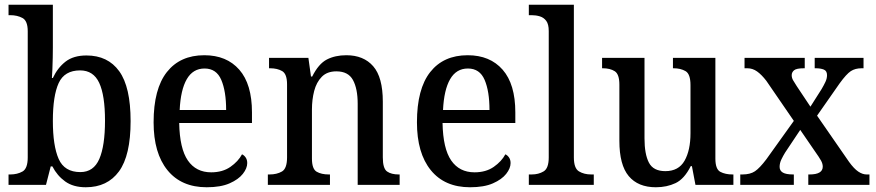

<svg xmlns="http://www.w3.org/2000/svg" viewBox="-20 -780 3694 810"><path d="M342 10Q289 10 255 -14.5Q221 -39 201 -78H194L174 0H16V-44H23Q53 -44 75 -56.5Q97 -69 97 -116V-648Q97 -692 75 -704Q53 -716 23 -716H16V-760H203V-579Q203 -562 202.5 -536.5Q202 -511 201 -487.5Q200 -464 199 -451H203Q223 -494 256.5 -520Q290 -546 345 -546Q435 -546 483 -479.5Q531 -413 531 -269Q531 -124 482 -57Q433 10 342 10ZM319 -54Q375 -54 399 -109.5Q423 -165 423 -271Q423 -378 398.5 -430.5Q374 -483 318 -483Q252 -483 227.5 -429.5Q203 -376 203 -270Q203 -165 227.5 -109.5Q252 -54 319 -54Z M852 10Q745 10 686.5 -62Q628 -134 628 -264Q628 -405 684 -476Q740 -547 842 -547Q936 -547 989.5 -486Q1043 -425 1043 -306V-261H736Q738 -153 772.5 -103Q807 -53 871 -53Q919 -53 952 -76Q985 -99 1001 -129Q1010 -125 1016.5 -115.5Q1023 -106 1023 -92Q1023 -70 1004.5 -46.5Q986 -23 948.5 -6.5Q911 10 852 10ZM934 -316Q934 -395 913.5 -443Q893 -491 843 -491Q794 -491 768 -446Q742 -401 738 -316Z M1110 0V-44H1117Q1148 -44 1169.5 -56.5Q1191 -69 1191 -116V-424Q1191 -468 1170.5 -480Q1150 -492 1119 -492H1115V-536H1281L1292 -457H1297Q1324 -511 1359 -529Q1394 -547 1441 -547Q1514 -547 1554.5 -500.5Q1595 -454 1595 -351V-116Q1595 -69 1613 -56.5Q1631 -44 1662 -44H1666V0H1489V-342Q1489 -406 1469 -442.5Q1449 -479 1399 -479Q1360 -479 1337.5 -456Q1315 -433 1305.5 -396.5Q1296 -360 1296 -318V-111Q1296 -67 1316 -55.5Q1336 -44 1367 -44H1372V0Z M1963 10Q1856 10 1797.5 -62Q1739 -134 1739 -264Q1739 -405 1795 -476Q1851 -547 1953 -547Q2047 -547 2100.5 -486Q2154 -425 2154 -306V-261H1847Q1849 -153 1883.5 -103Q1918 -53 1982 -53Q2030 -53 2063 -76Q2096 -99 2112 -129Q2121 -125 2127.5 -115.5Q2134 -106 2134 -92Q2134 -70 2115.5 -46.5Q2097 -23 2059.5 -6.5Q2022 10 1963 10ZM2045 -316Q2045 -395 2024.5 -443Q2004 -491 1954 -491Q1905 -491 1879 -446Q1853 -401 1849 -316Z M2211 0V-44H2223Q2252 -44 2273.5 -57Q2295 -70 2295 -116V-649Q2295 -678 2284.5 -692Q2274 -706 2257.5 -711Q2241 -716 2223 -716H2211V-760H2401V-116Q2401 -70 2422.5 -57Q2444 -44 2474 -44H2485V0Z M2747 10Q2672 10 2632.5 -37Q2593 -84 2593 -186V-423Q2593 -467 2573.5 -479.5Q2554 -492 2523 -492H2520V-536H2699V-196Q2699 -130 2717.5 -94Q2736 -58 2787 -58Q2843 -58 2868 -102Q2893 -146 2893 -218V-421Q2893 -468 2872 -480Q2851 -492 2822 -492H2819V-536H2998V-111Q2998 -66 3019 -55Q3040 -44 3070 -44H3074V0H2914L2899 -79H2894Q2867 -25 2830 -7.5Q2793 10 2747 10Z M3103 0V-44H3112Q3145 -44 3165 -57.5Q3185 -71 3213 -108L3329 -270L3213 -439Q3193 -465 3174 -478.5Q3155 -492 3133 -492H3121V-536H3375V-492H3372Q3340 -492 3330 -483.5Q3320 -475 3320 -463Q3320 -452 3325.5 -442Q3331 -432 3341 -417L3399 -330L3446 -404Q3456 -421 3462.5 -435Q3469 -449 3469 -463Q3469 -481 3455.5 -486.5Q3442 -492 3421 -492H3417V-536H3623V-492H3615Q3588 -492 3569.5 -480Q3551 -468 3522 -428L3427 -292L3562 -97Q3583 -68 3601 -56Q3619 -44 3636 -44H3648V0H3390V-44H3395Q3451 -44 3451 -77Q3451 -89 3444 -102Q3437 -115 3415 -146L3356 -232L3292 -136Q3284 -123 3276.5 -107.5Q3269 -92 3269 -76Q3269 -60 3282.5 -52Q3296 -44 3326 -44H3329V0Z"/></svg>

Font: Noto Serif Thai SemiCondensed Medium
Style: Regular
Weight: 500
Width: 4
Designer: Monotype Design Team
Foundry: Monotype Imaging Inc.
Version: Version 2.002; ttfautohint (v1.8.4.7-5d5b)